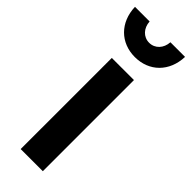

<svg xmlns="http://www.w3.org/2000/svg" viewBox="-252 -775 797 797"><g transform="rotate(45 146.0 -376.5)"><path d="M85 -753H-1C2 -664 62 -605 146 -605C230 -605 290 -664 293 -753H207C205 -716 180 -689 146 -689C112 -689 87 -716 85 -753ZM211 -535H81V0H211Z"/></g></svg>

Font: Montserrat_SPRD_medium Medium
Style: Regular
Weight: 400
Designer: Julieta Ulanovsky edited by Nelly Hempel
Foundry: Julieta Ulanovsky
Version: Version 4.000;PS 004.000;hotconv 1.0.88;makeotf.lib2.5.64775